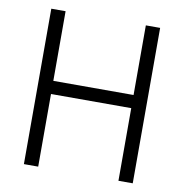

<svg xmlns="http://www.w3.org/2000/svg" viewBox="-77 -747 786 820"><g transform="rotate(10 316.0 -337.0)"><path d="M552 0H490V-315H142V0H80V-674H142V-372H490V-674H552Z"/></g></svg>

Font: Hind Mysuru Light
Style: Regular
Weight: 300
Designer: Manushi Parikh, Hitesh Malaviya
Foundry: Indian Type Foundry
Version: Version 0.703;PS 1.0;hotconv 1.0.86;makeotf.lib2.5.63406